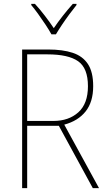

<svg xmlns="http://www.w3.org/2000/svg" viewBox="-20 -1020 554 989"><path d="M228 -765Q303 -765 354.5 -748Q406 -731 433 -690Q460 -649 460 -576Q460 -495 421 -446Q382 -397 311 -378L490 -51H458L283 -372H120V-51H94V-765ZM224 -740H120V-397H255Q334 -397 383.5 -441.5Q433 -486 433 -576Q433 -669 382.5 -704.5Q332 -740 224 -740ZM245 -843Q233 -865 214.5 -893Q196 -921 176.5 -948Q157 -975 141 -994V-1000H160Q185 -973 211 -939Q237 -905 257 -875Q300 -938 355 -1000H374V-994Q357 -973 337 -946Q317 -919 299 -892Q281 -865 268 -843Z"/></svg>

Font: Noto Sans Tamil UI SemiCondensed Thin
Style: Regular
Weight: 100
Width: 4
Designer: Jelle Bosma - Monotype Design Team
Foundry: Monotype Imaging Inc.
Version: Version 2.004; ttfautohint (v1.8.4.7-5d5b)